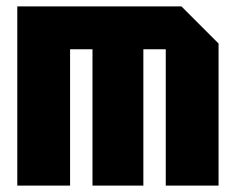

<svg xmlns="http://www.w3.org/2000/svg" viewBox="-20 -580 737 600"><path d="M34 -560H547L663 -444V0H498V-426H428V0H269V-426H199V0H34Z"/></svg>

Font: Tektur Condensed
Style: Bold
Weight: 700
Width: 3
Designer: Adam Jagosz
Foundry: Adam Jagosz
Version: Version 1.005;gftools[0.9.30]